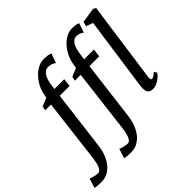

<svg xmlns="http://www.w3.org/2000/svg" viewBox="-348 -1071 1579 1579"><g transform="rotate(-45 441.5 -282.0)"><path d="M475.1 -493.7H407.7L415 -530.8L487.8 -561L493.7 -595.7Q501 -641.1 520.5 -680.9Q540 -720.7 567.6 -750.7Q595.2 -780.8 627.9 -798.1Q660.6 -815.4 694.3 -815.4Q712.9 -815.4 731.2 -813.2Q749.5 -811 767.1 -802.7L738.3 -720.7Q733.9 -724.1 727.8 -728.3Q721.7 -732.4 713.9 -736.1Q706.1 -739.7 695.8 -741.9Q685.5 -744.1 673.3 -744.1Q655.8 -744.1 642.1 -734.1Q628.4 -724.1 618.4 -706.3Q608.4 -688.5 601.6 -663.3Q594.7 -638.2 591.3 -607.9L585.4 -564H699.2L690.9 -493.7H576.7L511.7 25.9Q505.4 75.7 488.8 116.7Q472.2 157.7 447.5 187.5Q422.9 217.3 391.4 233.6Q359.9 250 323.7 250.5Q298.3 251 276.4 249Q254.4 247.1 243.2 244.1L269 161.6Q271.5 162.6 281 165.8Q290.5 168.9 302.7 172.1Q314.9 175.3 327.6 177.7Q340.3 180.2 349.6 180.2Q361.3 180.2 370.8 171.1Q380.4 162.1 387.5 146.2Q394.5 130.4 399.4 108.9Q404.3 87.4 407.7 62.5ZM129.9 -493.7H62.5L69.8 -530.8L142.6 -561L146 -581.5Q153.3 -627 173.6 -666.7Q193.8 -706.5 221.7 -736.3Q249.5 -766.1 283.2 -783.4Q316.9 -800.8 351.6 -800.8Q371.1 -800.8 390.6 -798.6Q410.2 -796.4 429.2 -788.1L399.9 -706.1Q395 -709.5 388.7 -713.6Q382.3 -717.8 373.8 -721.4Q365.2 -725.1 354.5 -727.3Q343.8 -729.5 330.6 -729.5Q312 -729.5 297.4 -719.5Q282.7 -709.5 272.2 -691.7Q261.7 -673.8 254.6 -648.9Q247.6 -624 243.7 -593.8L240.2 -564H354L346.2 -493.7H231.4L166.5 25.9Q160.2 75.7 143.6 116.7Q127 157.7 102.3 187.5Q77.6 217.3 46.1 233.6Q14.6 250 -21.5 250.5Q-46.9 251 -68.8 249Q-90.8 247.1 -102.1 244.1L-76.2 161.6Q-73.7 162.6 -64.2 165.8Q-54.7 168.9 -42.5 172.1Q-30.3 175.3 -17.6 177.7Q-4.9 180.2 4.4 180.2Q16.1 180.2 25.6 171.1Q35.2 162.1 42.2 146.2Q49.3 130.4 54.2 108.9Q59.1 87.4 62.5 62.5ZM756.8 -56.2Q756.8 -63 757.6 -73.7Q758.3 -84.5 759.8 -93.8L849.1 -723.6L789.1 -744.6L799.3 -785.2L930.2 -805.7L953.6 -792.5L855.5 -92.3Q853 -74.7 856 -64.9Q858.9 -55.2 865.7 -55.2Q869.1 -55.2 873.8 -56.4Q878.4 -57.6 884.8 -60.8Q891.1 -64 899.2 -70.3Q907.2 -76.7 918 -86.9L933.1 -61Q930.2 -55.7 919.4 -43.9Q908.7 -32.2 893.1 -20.3Q877.4 -8.3 857.2 0.7Q836.9 9.8 814.9 9.8Q785.2 9.8 771 -5.4Q756.8 -20.5 756.8 -56.2Z"/></g></svg>

Font: Merriweather
Style: Italic
Weight: 400
Italic angle: -7°
Designer: Eben Sorkin ( eben@eyebytes.com )
Foundry: Eben Sorkin ( eben@eyebytes.com )
Version: Version 1.005; ttfautohint (v0.97) -l 13 -r 13 -G 200 -x 24 